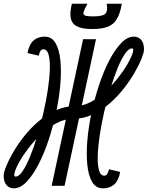

<svg xmlns="http://www.w3.org/2000/svg" viewBox="-84 -1014 806 1048"><path d="M326 -435 312 -365Q268.5 -365 225.2 -342.2Q182 -319.5 143.2 -283.8Q104.5 -248 73.2 -207.5Q42 -167 22 -131.2Q2 -95.5 -4 -72.8Q-10 -50 1.5 -50Q19 -50 39 -79.2Q59 -108.5 79.5 -158.2Q100 -208 118.8 -269.8Q137.5 -331.5 152.8 -397.5Q168 -463.5 177.2 -525.2Q186.5 -587 188 -636.8Q189.5 -686.5 181.2 -715.8Q173 -745 152.5 -745Q143.5 -745 137.5 -736.8Q131.5 -728.5 127 -710L66 -724.5Q74.5 -771 98.5 -792.5Q122.5 -814 160 -814Q198.5 -814 219 -779Q239.5 -744 245.5 -685Q251.5 -626 245.2 -552.5Q239 -479 222 -400Q205 -321 180.5 -247.5Q156 -174 125.2 -115Q94.5 -56 60.5 -21Q26.5 14 -8.5 14Q-33 14 -48.5 -3.8Q-64 -21.5 -64 -56.5Q-64 -72 -50.8 -105.2Q-37.5 -138.5 -13 -181.2Q11.5 -224 46.2 -268.2Q81 -312.5 124.2 -350Q167.5 -387.5 218.5 -411Q269.5 -434.5 326 -435ZM312 -365 326 -435Q370 -435.5 412.8 -458Q455.5 -480.5 493.8 -516.5Q532 -552.5 563.2 -592.8Q594.5 -633 614.5 -668.8Q634.5 -704.5 641 -727.2Q647.5 -750 636.5 -750Q619 -750 598.5 -720.8Q578 -691.5 557.8 -641.8Q537.5 -592 518.5 -530.2Q499.5 -468.5 484.5 -402.5Q469.5 -336.5 460.2 -274.8Q451 -213 449.5 -163.2Q448 -113.5 456.5 -84.2Q465 -55 485.5 -55Q494.5 -55 500.5 -63.2Q506.5 -71.5 511 -90L572 -75.5Q563.5 -29 539.8 -7.5Q516 14 478 14Q439.5 14 419 -21Q398.5 -56 392.5 -115Q386.5 -174 392.8 -247.5Q399 -321 416 -400Q433 -479 457.5 -552.5Q482 -626 512.8 -685Q543.5 -744 577.5 -779Q611.5 -814 646.5 -814Q671.5 -814 686.8 -796.2Q702 -778.5 702 -743.5Q702 -728.5 688.8 -694.8Q675.5 -661 651 -618.2Q626.5 -575.5 591.8 -531Q557 -486.5 513.8 -448.8Q470.5 -411 419.5 -388Q368.5 -365 312 -365ZM198 0 369.5 -800H440L268.5 0ZM420.5 -855.5Q339.5 -855.5 314.5 -887.2Q289.5 -919 308.5 -993.5H393.5Q377 -964 372.5 -949.2Q368 -934.5 379.8 -929.5Q391.5 -924.5 423 -924.5Q477.5 -924.5 491.5 -939.5Q505.5 -954.5 498.5 -993.5H581Q572 -941 554.2 -910.8Q536.5 -880.5 504.5 -868Q472.5 -855.5 420.5 -855.5Z"/></svg>

Font: Victor Mono Thin
Style: Italic
Weight: 100
Italic angle: -12°
Monospace: yes
Designer: Rune Bjørnerås
Version: Version 1.561;gftools[0.9.30]